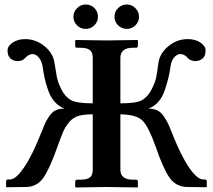

<svg xmlns="http://www.w3.org/2000/svg" viewBox="-20 -823 937 845"><path d="M483.9 -749Q483.9 -772 500 -787.6Q516.1 -803.2 538.1 -803.2Q560.1 -803.2 575.9 -787.1Q591.8 -771 591.8 -749Q591.8 -727.1 575.9 -711.4Q560.1 -695.8 538.1 -695.8Q516.1 -695.8 500 -711.4Q483.9 -727.1 483.9 -749ZM356.9 -803.2Q379.9 -803.2 395.5 -787.6Q411.1 -772 411.1 -749Q411.1 -727.1 395 -711.4Q378.9 -695.8 356.9 -695.8Q335 -695.8 319.1 -711.4Q303.2 -727.1 303.2 -749Q303.2 -771 319.1 -787.1Q335 -803.2 356.9 -803.2ZM889.2 1 803.2 0Q753.4 -1 725.1 -42.5Q696.8 -84 664.1 -180.2Q634.3 -264.2 607.7 -291.5Q581.1 -318.8 509.8 -319.8V-76.2Q509.8 -32.2 564.9 -32.2H579.1Q586.9 -32.2 586.9 -22.9V0L585 2Q484.9 0 449.2 0L313 2L311 0V-22.9Q311 -31.7 318.8 -32.2H333Q362.8 -32.2 375.5 -42Q388.2 -51.8 388.2 -76.2V-319.8Q350.1 -319.8 325.9 -313Q301.8 -306.2 284.9 -286.1Q268.1 -266.1 259 -245.6Q250 -225.1 233.9 -180.2Q199.7 -83 171.9 -42Q144 -1 95.2 0L8.8 1L6.8 -1V-23.9Q6.8 -32.7 15.1 -33.2H23.9Q49.8 -33.2 85.9 -86.2Q122.1 -139.2 160.2 -235.8Q172.4 -266.6 178.2 -279.8Q184.1 -293 197 -312Q210 -331.1 226.1 -338.1Q242.2 -345.2 264.2 -345.2Q239.3 -354 220.7 -375Q202.1 -396 191.7 -426.5Q181.2 -457 176.5 -479Q171.9 -501 167 -533.2Q163.1 -555.2 150.6 -570.1Q138.2 -585 123 -585Q106 -585 89.8 -566.9Q78.6 -553.7 57.1 -554.2Q40 -554.2 26.6 -565.2Q13.2 -576.2 13.2 -601.1Q13.2 -620.1 35.6 -635.5Q58.1 -650.9 90.8 -650.9Q137.7 -650.9 176.3 -619.4Q214.8 -587.9 220.2 -543.9Q226.1 -504.9 230.5 -482.4Q234.9 -460 250.5 -429Q266.1 -397.9 291 -383.1Q315.9 -368.2 388.2 -368.2V-568.8Q388.2 -592.8 375.5 -602.8Q362.8 -612.8 333 -612.8H318.8Q311 -612.8 311 -621.1V-645L313 -647Q410.2 -645 449.2 -645L585 -647L586.9 -645V-621.1Q586.9 -613.3 579.1 -612.8H564.9Q509.8 -612.8 509.8 -568.8V-368.2Q581.5 -368.2 606 -382.8Q630.9 -397.9 647 -429Q663.1 -460 667.5 -482.9Q671.9 -505.9 676.8 -543.9Q682.6 -587.9 720.7 -619.4Q758.8 -650.9 806.2 -650.9Q840.3 -650.9 862.5 -635.5Q884.8 -620.1 884.8 -601.1Q884.8 -576.2 871.3 -565.2Q857.9 -554.2 839.8 -554.2Q819.8 -554.2 807.1 -566.9Q792 -585 773.9 -585Q758.8 -585 746.3 -570.1Q733.9 -555.2 731 -533.2Q726.1 -500 720.9 -479Q715.8 -458 705.3 -426.5Q694.8 -395 676.5 -374.5Q658.2 -354 632.8 -345.2Q654.8 -345.2 671.4 -337.6Q688 -330.1 700.4 -311.5Q712.9 -293 719.5 -279.5Q726.1 -266.1 737.8 -235.8Q775.9 -138.7 812 -85.9Q848.1 -33.2 874 -33.2H882.8Q889.6 -33.2 890.1 -23.9V-1Z"/></svg>

Font: Linux Libertine
Style: Semibold
Weight: 600
Designer: Philipp H. Poll
Foundry: Philipp H. Poll
Version: Version 5.1.2 ; ttfautohint (v0.9)